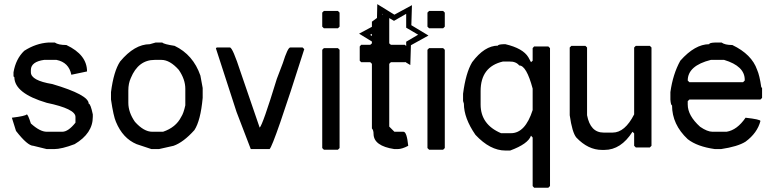

<svg xmlns="http://www.w3.org/2000/svg" viewBox="-20 -709 3670 908"><path d="M208 -507.8H239.3Q255.9 -496.1 293.9 -496.1Q391.6 -450.2 391.6 -371.1L317.4 -355.5Q305.7 -414.1 247.1 -425.8H188.5Q127 -417 126 -378.9V-367.2Q126 -328.1 227.5 -311.5Q399.4 -260.7 399.4 -218.8Q408.2 -218.8 418.9 -168V-156.2Q418.9 -78.1 333 -27.3Q271.5 -3.9 235.4 -3.9H201.2L137.7 -19.5Q110.4 -19.5 55.7 -89.8L36.1 -152.3Q100.6 -160.2 106.4 -168Q112.3 -168 126 -125Q168.9 -85.9 201.2 -85.9H274.4Q302.7 -85.9 336.9 -128.9V-156.2Q336.9 -194.3 201.2 -222.7Q48.8 -267.6 47.9 -343.8L43.9 -347.7V-367.2Q54.7 -430.7 94.7 -468.8Q149.4 -503.9 208 -507.8Z M715.8 -507.8H747.1Q754.9 -500 805.7 -492.2Q893.6 -450.2 927.7 -351.6Q935.1 -309.6 938.5 -293V-246.1Q928.7 -138.7 899.4 -93.8Q847.7 -36.1 800.8 -19.5L731.4 -3.9H696.3L626 -27.3Q560.5 -54.7 528.3 -132.8Q516.6 -159.2 504.9 -238.3V-273.4Q517.6 -372.1 547.9 -418Q616.2 -500 688.5 -500Q688.5 -500 715.8 -507.8ZM586.9 -281.2V-222.7Q586.9 -177.7 618.2 -132.8Q660.2 -85.9 700.2 -85.9H751Q812 -106.4 836.9 -156.2Q848.1 -172.9 856.4 -210.9V-289.1Q856.4 -334 825.2 -378.9Q783.2 -425.8 743.2 -425.8H711.9Q633.8 -425.8 598.6 -339.8Q586.9 -314.5 586.9 -281.2Z M1067.4 -484.4Q1080.1 -484.4 1118.2 -367.2L1208 -105.5Q1221.7 -116.2 1289.1 -335.9L1317.4 -410.2Q1340.8 -484.4 1352.5 -484.4H1411.1L1418.9 -476.6Q1274.4 -21.5 1254.9 -3.9H1166L1098.6 -179.7L1001 -480.5L1004.9 -484.4Z M1511.7 -657.2H1578.1L1585.9 -649.4V-583L1578.1 -575.2H1511.7L1503.9 -583V-649.4ZM1511.7 -481.4H1578.1L1585.9 -473.6V-8.8L1578.1 -1H1511.7L1503.9 -8.8V-473.6Z M1900.9 -446.3V-511.7L1957.5 -544.9L1900.9 -578.1V-643.6L1843.3 -610.4L1786.6 -643.6V-577.1L1730 -543.9L1786.6 -511.7L1787.6 -445.3L1844.2 -478.5ZM1920.4 -401.4 1839.4 -450.2 1756.3 -405.3 1759.3 -500 1678.2 -549.8 1762.2 -594.7 1764.2 -689.5 1845.2 -639.6 1928.2 -684.6 1925.3 -589.8 2006.3 -541 1923.3 -495.1Z M1816.9 -653.3 1820.8 -649.4V-503.9L1828.6 -497.1H1895L1902.8 -489.3V-421.9L1895 -415H1828.6L1820.8 -407.2V-110.4L1845.2 -85.9H1888.2Q1903.8 -85.9 1910.6 -19.5Q1881.3 -3.9 1859.9 -3.9H1845.2Q1747.6 -18.6 1746.6 -75.2Q1746.6 -93.8 1738.8 -101.6V-407.2L1731 -415H1688L1681.2 -421.9V-489.3L1688 -497.1H1731L1738.8 -503.9V-606.4Q1800.3 -653.3 1816.9 -653.3Z M2009.3 -657.2H2075.7L2083.5 -649.4V-583L2075.7 -575.2H2009.3L2001.5 -583V-649.4ZM2009.3 -481.4H2075.7L2083.5 -473.6V-8.8L2075.7 -1H2009.3L2001.5 -8.8V-473.6Z M2362.3 -500H2370.1Q2453.1 -480.5 2478.5 -438.5L2491.2 -415L2499 -421.9V-481.4L2505.9 -489.3H2573.2L2581.1 -481.4V170.9L2573.2 178.7H2505.9L2499 170.9V-58.6L2491.2 -67.4Q2477.5 -28.3 2392.6 2.9H2370.1Q2297.9 2.9 2228.5 -71.3Q2173.8 -150.4 2173.8 -218.8L2169.9 -231.4V-265.6Q2182.6 -364.3 2212.9 -415Q2271.5 -493.2 2335 -493.2Q2335 -499 2362.3 -500ZM2252.9 -278.3V-214.8Q2252.9 -120.1 2349.6 -79.1H2396.5Q2463.9 -79.1 2499 -188.5V-290Q2469.7 -399.4 2435.5 -399.4Q2419.9 -418.9 2388.7 -418H2358.4Q2252.9 -393.6 2252.9 -278.3Z M2682.1 -492.2H2748.5L2756.3 -484.4V-164.1Q2772 -82 2834.5 -82H2877.4Q2935.1 -82 2979 -168V-484.4L2986.8 -492.2H3053.2L3061 -484.4V-19.5L3053.2 -11.7H2986.8L2979 -19.5V-78.1L2971.2 -85.9Q2916.5 0 2838.4 0H2826.7Q2761.2 0 2705.6 -58.6Q2686 -82 2674.3 -164.1V-484.4Z M3361.3 -507.8H3392.6Q3408.2 -496.1 3443.4 -496.1Q3535.2 -452.1 3560.5 -378.9Q3572.3 -352.5 3580.1 -296.9L3584 -293V-246.1L3576.2 -238.3H3240.2L3232.4 -230.5V-214.8Q3232.4 -162.1 3291 -109.4Q3325.2 -85.9 3349.6 -85.9H3416Q3465.8 -93.8 3505.9 -152.3Q3576.2 -144.5 3576.2 -136.7Q3561.5 -80.1 3505.9 -39.1Q3468.8 -15.6 3389.6 -3.9H3361.3Q3277.3 -15.6 3232.4 -50.8Q3158.2 -120.1 3158.2 -210.9Q3152.3 -210.9 3150.4 -238.3V-273.4Q3162.1 -358.4 3197.3 -421.9Q3266.6 -500 3334 -500Q3334 -506.8 3361.3 -507.8ZM3232.4 -328.1 3240.2 -320.3H3494.1L3502 -328.1V-332Q3502 -396.5 3404.3 -425.8H3341.8Q3232.4 -398.4 3232.4 -328.1Z"/></svg>

Font: Dehalvi Khush Khat
Style: Regular
Weight: 400
Version: Version 002.500